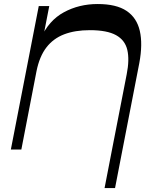

<svg xmlns="http://www.w3.org/2000/svg" viewBox="-20 -761 772 977"><path d="M560.7 -54.8H614L565.4 196H512.1ZM35.2 0 177.2 -730H230.6L192.8 -535.6L186.9 -564.8Q227.9 -656.8 305.1 -698.6Q382.3 -740.5 476.9 -740.5Q572 -740.5 624.1 -705.5Q676.2 -670.5 691.5 -603.5Q706.8 -536.4 688.9 -440.2L603.4 0H550.1L624.7 -382.9Q639.5 -457.3 627.8 -507.1Q616.1 -556.9 570.3 -582.2Q524.5 -607.5 437.2 -607.5Q361.9 -607.5 306.6 -586.4Q251.2 -565.2 216.1 -519.6Q180.9 -473.9 165.8 -398.9L88.6 0Z"/></svg>

Font: Savate ExtraLight
Style: Italic
Weight: 200
Italic angle: -11°
Designer: Max Esnée
Foundry: Plomb Type
Version: Version 2.000